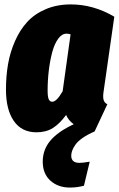

<svg xmlns="http://www.w3.org/2000/svg" viewBox="-20 -574 533 862"><path d="M445.8 -168Q441.4 -142.1 444.6 -127.4Q447.8 -112.8 461.9 -106L404.8 16.1Q373 29.8 350.8 45.4Q328.6 61 318.4 75.9Q308.1 90.8 304 102.5Q299.8 114.3 299.8 125Q299.8 157.2 336.9 157.2Q351.6 157.2 382.8 151.9L356.9 259.8Q326.2 268.1 293.9 268.1Q240.7 268.1 206.3 237.1Q171.9 206.1 171.9 151.9Q171.9 97.7 206.5 56.9Q241.2 16.1 311 -16.1Q286.1 -34.7 276.9 -58.1Q248.5 -19 217.8 0.5Q187 20 144 20Q77.1 20 42 -31Q6.8 -82 6.8 -171.9Q6.8 -231.9 16.1 -285.9Q25.4 -339.8 47.4 -389.6Q69.3 -439.5 102.1 -475.3Q134.8 -511.2 185.1 -532.7Q235.4 -554.2 297.9 -554.2Q399.4 -554.2 493.2 -499ZM261.2 -164.1 296.9 -419.9Q288.1 -422.9 278.8 -422.9Q257.8 -422.9 241.2 -400.1Q224.6 -377.4 214.6 -340.1Q204.6 -302.7 199.2 -258.3Q193.8 -213.9 193.8 -167Q193.8 -138.7 199 -127.9Q204.1 -117.2 214.8 -117.2Q233.9 -117.2 261.2 -164.1Z"/></svg>

Font: Fira Sans Compressed Heavy
Style: Italic
Weight: 900
Width: 3
Italic angle: -8°
Designer: Carrois Corporate & Edenspiekermann AG
Foundry: Carrois Corporate GbR & Edenspiekermann AG
Version: Version 4.203;PS 004.203;hotconv 1.0.88;makeotf.lib2.5.64775